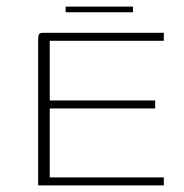

<svg xmlns="http://www.w3.org/2000/svg" viewBox="-20 -559 556 579"><path d="M95 0V-437Q95 -449 97 -454.5Q99 -460 109 -460H474V-436H130V-256H448V-232H130V-24H474V0ZM178 -522V-539H381V-522Z"/></svg>

Font: Genos Thin ExtraLight
Style: Regular
Weight: 250
Version: Version 1.010